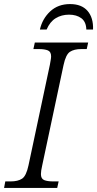

<svg xmlns="http://www.w3.org/2000/svg" viewBox="-37 -923 477 943"><path d="M-17 0 -11 -32H15Q51 -32 71.5 -45.5Q92 -59 103 -111L208 -605Q210 -617 212 -628Q214 -639 214 -646Q214 -669 198 -675.5Q182 -682 154 -682H127L134 -714H396L389 -682H362Q327 -682 306.5 -668.5Q286 -655 275 -603L170 -109Q164 -83 164 -68Q164 -45 180 -38.5Q196 -32 224 -32H251L244 0ZM159 -778Q171 -831 209.5 -867Q248 -903 307 -903Q364 -903 393 -869.5Q422 -836 420 -778H387Q386 -816 362.5 -833.5Q339 -851 302 -851Q265 -851 236.5 -833.5Q208 -816 192 -778Z"/></svg>

Font: Noto Serif Light
Style: Italic
Weight: 300
Italic angle: -12°
Designer: Monotype Design Team
Foundry: Monotype Imaging Inc.
Version: Version 2.013